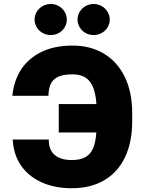

<svg xmlns="http://www.w3.org/2000/svg" viewBox="-20 -949 736 978"><path d="M345.7 -133.8Q389.2 -133.8 415.3 -148.7Q441.4 -163.6 454.3 -194.1Q467.3 -224.6 470.7 -274.4H279.3V-418.9H471.2Q465.8 -497.6 437.3 -533.9Q408.7 -570.3 349.6 -570.3Q302.2 -570.3 275.6 -557.6Q249 -544.9 238.3 -521.2Q227.5 -497.6 226.6 -460.9H43Q49.8 -534.7 85.9 -592.3Q122.1 -649.9 188.7 -683.3Q255.4 -716.8 349.6 -716.8Q441.4 -716.8 510 -675.3Q578.6 -633.8 616 -556.4Q653.3 -479 653.3 -374V-330.1Q653.3 -225.1 616.9 -148.4Q580.6 -71.8 511.2 -31Q441.9 9.8 345.7 9.8Q257.8 9.8 190.9 -20.8Q124 -51.3 86.2 -107.2Q48.3 -163.1 44.9 -238.3H228.5Q228 -186 258.3 -159.9Q288.6 -133.8 345.7 -133.8ZM156.2 -849.6Q156.2 -871.1 167.2 -889.2Q178.2 -907.2 197.3 -918Q216.3 -928.7 239.3 -928.7Q260.7 -928.7 279.5 -918Q298.3 -907.2 309.3 -888.9Q320.3 -870.6 320.3 -849.6Q320.3 -828.1 309.3 -809.8Q298.3 -791.5 279.5 -781Q260.7 -770.5 239.3 -770.5Q216.3 -770.5 197.3 -781Q178.2 -791.5 167.2 -809.8Q156.2 -828.1 156.2 -849.6ZM375 -849.6Q375 -870.6 386 -888.9Q397 -907.2 415.8 -918Q434.6 -928.7 457 -928.7Q479 -928.7 497.8 -918Q516.6 -907.2 527.8 -888.9Q539.1 -870.6 539.1 -849.6Q539.1 -828.1 528.1 -809.8Q517.1 -791.5 498 -781Q479 -770.5 457 -770.5Q434.6 -770.5 415.8 -781Q397 -791.5 386 -809.8Q375 -828.1 375 -849.6Z"/></svg>

Font: Pretendard GOV Black
Style: Regular
Weight: 900
Designer: Base glyphs from Inter by Rasmus Andersson; Hangeul glyphs from Noto Sans CJK(Source Han Sans) by Jang Soo-young and Kan
Foundry: Kil Hyung-jin
Version: Version 1.309